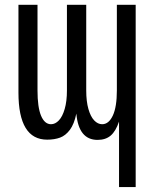

<svg xmlns="http://www.w3.org/2000/svg" viewBox="-20 -570 640 796"><path d="M542.5 205.5H473.5V-66Q460 -26 439 -8Q418 10 384.5 10Q306 10 296.5 -99Q287.5 -55.5 269.8 -31.8Q252 -8 229 0.5Q206 9 175.5 9Q56.5 9 56.5 -186V-550H135.5V-195Q135.5 -125.5 150.2 -90.2Q165 -55 191.5 -55Q209 -55 224 -70.8Q239 -86.5 248.2 -118.2Q257.5 -150 257.5 -195V-550H337.5V-195Q337.5 -150 346.5 -118.2Q355.5 -86.5 370.5 -70.8Q385.5 -55 403.5 -55Q431 -55 447.8 -91Q464.5 -127 464.5 -195V-550H542.5Z"/></svg>

Font: JuliaMono Light
Style: Regular
Weight: 300
Monospace: yes
Designer: cormullion
Foundry: corm
Version: Version 0.054; ttfautohint (v1.8.4)